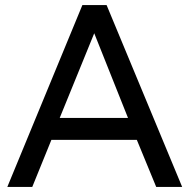

<svg xmlns="http://www.w3.org/2000/svg" viewBox="-20 -742 752 762"><path d="M600 0 523 -187H184L108 0H9L307 -722H403L703 0ZM354 -610 217 -274H488Z"/></svg>

Font: Gen
Style: Regular
Weight: 400
Version: Version 1.000;PS 001.001;hotconv 1.0.56